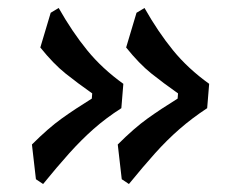

<svg xmlns="http://www.w3.org/2000/svg" viewBox="-20 -505 584 481"><path d="M303 -44 285 -56 275 -143Q316 -184 349.5 -208Q383 -232 425 -258L426 -271Q389 -297 359 -321Q329 -345 296 -386L322 -473L342 -485Q376 -425 413.5 -379Q451 -333 504 -295L499 -234Q461 -209 429.5 -181.5Q398 -154 368 -120.5Q338 -87 303 -44ZM88 -44 70 -56 60 -143Q101 -184 134.5 -208Q168 -232 210 -258L211 -271Q174 -297 144 -321Q114 -345 81 -386L107 -473L127 -485Q161 -425 198.5 -379Q236 -333 289 -295L284 -234Q245 -209 214 -181.5Q183 -154 153 -120.5Q123 -87 88 -44Z"/></svg>

Font: Julee
Style: Regular
Weight: 400
Designer: Julian Tunni
Foundry: Julian Tunni
Version: Version 1.002; ttfautohint (v1.8.4.7-5d5b);gftools[0.9.23]